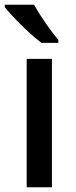

<svg xmlns="http://www.w3.org/2000/svg" viewBox="-29 -786 321 806"><path d="M189 0H83V-539H189ZM114 -766Q126 -744 144 -716.5Q162 -689 181 -663Q200 -637 216 -618V-606H145Q121 -624 90.5 -652Q60 -680 32.5 -709Q5 -738 -9 -756V-766Z"/></svg>

Font: Noto Sans Gurmukhi Medium
Style: Regular
Weight: 500
Designer: Jelle Bosma - Monotype Design Team
Foundry: Monotype Imaging Inc.
Version: Version 2.004; ttfautohint (v1.8.4.7-5d5b)